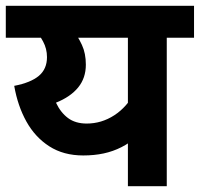

<svg xmlns="http://www.w3.org/2000/svg" viewBox="-20 -642 689 662"><path d="M649 -622V-512H555V0H421V-207L453 -171Q427 -149 398.5 -134.5Q370 -120 337.5 -113Q305 -106 267 -106Q199 -106 150 -137.5Q101 -169 71 -223Q41 -277 29 -346Q86 -357 114 -380.5Q142 -404 142 -445Q142 -474 128.5 -499Q115 -524 99 -540L181 -512H0V-622ZM190 -512 227 -547Q249 -516 262.5 -487Q276 -458 276 -419Q276 -373 249.5 -340.5Q223 -308 173 -288Q189 -254 214.5 -235Q240 -216 279 -216Q330 -216 374 -244.5Q418 -273 446 -326L421 -228V-512Z"/></svg>

Font: Noto Sans Devanagari
Style: Regular
Weight: 400
Designer: Jelle Bosma - Monotype Design Team
Foundry: Monotype Imaging Inc.
Version: Version 2.003